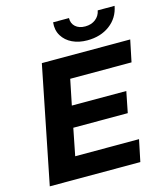

<svg xmlns="http://www.w3.org/2000/svg" viewBox="-130 -1010 959 1110"><g transform="rotate(-15 349.0 -455.5)"><path d="M216 -130H598L571 0H29L169 -700H698L671 -570H304L273 -418H599L574 -292H248ZM458 -759Q408 -759 369 -777.5Q330 -796 309 -830.5Q288 -865 293 -911H388Q387 -879 408.5 -859.5Q430 -840 467 -840Q504 -840 529 -859.5Q554 -879 560 -911H661Q648 -841 593 -800Q538 -759 458 -759Z"/></g></svg>

Font: Montserrat
Style: Bold Italic
Weight: 700
Italic angle: -11.3°
Designer: Julieta Ulanovsky
Foundry: Julieta Ulanovsky
Version: Version 9.000; ttfautohint (v1.8.4.7-5d5b)